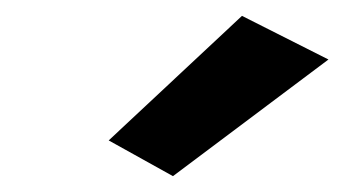

<svg xmlns="http://www.w3.org/2000/svg" viewBox="-20 -726 434 242"><path d="M394 -651 285 -706 117 -549 198 -504Z"/></svg>

Font: Jost*
Style: Bold Italic
Weight: 700
Italic angle: -10°
Version: Version 3.7